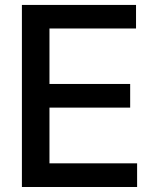

<svg xmlns="http://www.w3.org/2000/svg" viewBox="-20 -747 618 767"><path d="M67.5 0H527.7V-94.5H177.6V-317.1H500V-411.6H177.6V-633.2H523.4V-727.3H67.5Z"/></svg>

Font: RED Number Medium
Style: Regular
Weight: 500
Designer: RED UED
Foundry: rsms
Version: Version 1.003;FEAKit 1.0